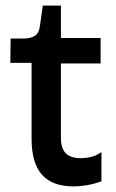

<svg xmlns="http://www.w3.org/2000/svg" viewBox="-20 -656 415 687"><path d="M244 11Q167 11 130 -31Q93 -73 93 -159V-431H17L18 -518H65Q93 -519 106.5 -529Q120 -539 123 -564L133 -636H198V-520H340V-429H198V-163Q198 -124 216 -107Q234 -90 268 -90Q287 -90 306 -94.5Q325 -99 343 -112V-7Q314 3 289 7Q264 11 244 11Z"/></svg>

Font: Bricolage Grotesque 24pt Medium
Style: Regular
Weight: 500
Designer: Mathieu Triay
Foundry: Atelier Triay
Version: Version 1.001;gftools[0.9.33.dev8+g029e19f]